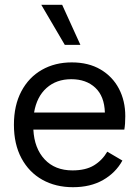

<svg xmlns="http://www.w3.org/2000/svg" viewBox="-20 -770 576 800"><path d="M284 10Q212 10 156.5 -21Q101 -52 69.5 -110.5Q38 -169 38 -250Q38 -331 69 -389.5Q100 -448 154.5 -479Q209 -510 279 -510Q349 -510 399 -480.5Q449 -451 475.5 -400.5Q502 -350 502 -286Q502 -269 501 -255Q500 -241 498 -230H119Q123 -152 166 -106Q209 -60 282 -60Q337 -60 371.5 -81Q406 -102 427 -138L490 -101Q462 -50 409.5 -20Q357 10 284 10ZM122 -301H417Q415 -369 377 -404.5Q339 -440 277 -440Q215 -440 174 -403.5Q133 -367 122 -301ZM239 -750 315 -583H250L152 -750Z"/></svg>

Font: Prodigy Sans
Style: Regular
Weight: 400
Designer: Wei Huang
Foundry: Wei Huang
Version: Version 1.003; ttfautohint (v1.8.3)